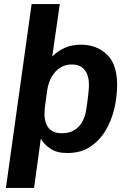

<svg xmlns="http://www.w3.org/2000/svg" viewBox="-20 -740 632 941"><path d="M9 181 135 -720H273L236 -463Q263 -490 297.5 -505.5Q332 -521 376 -521Q453 -521 503.5 -473.5Q554 -426 554 -324Q554 -267 540.5 -208.5Q527 -150 497.5 -100.5Q468 -51 422 -20.5Q376 10 310 10Q259 10 227.5 -11Q196 -32 180 -60L147 181ZM283 -87Q318 -87 342.5 -101Q367 -115 382.5 -142Q398 -169 403 -205Q409 -244 412.5 -275.5Q416 -307 416 -323Q416 -371 395 -397.5Q374 -424 331 -424Q300 -424 275.5 -408.5Q251 -393 234.5 -365.5Q218 -338 212 -301Q206 -261 202 -231Q198 -201 198 -184Q198 -152 207.5 -130.5Q217 -109 235.5 -98Q254 -87 283 -87Z"/></svg>

Font: Chivo SemiBold
Style: Italic
Weight: 600
Italic angle: -8.05°
Designer: Hector Gatti
Foundry: Omnibus-Type
Version: Version 2.002